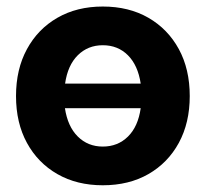

<svg xmlns="http://www.w3.org/2000/svg" viewBox="-20 -547 621 579"><path d="M290 11.7Q211.9 11.7 153.1 -22Q94.2 -55.7 61.3 -116Q28.3 -176.3 28.3 -257.3Q28.3 -338.4 61.3 -398.9Q94.2 -459.5 153.1 -493.4Q211.9 -527.3 290 -527.3Q368.7 -527.3 427.5 -493.4Q486.3 -459.5 519.3 -398.9Q552.2 -338.4 552.2 -257.3Q552.2 -176.8 519.3 -116.2Q486.3 -55.7 427.5 -22Q368.7 11.7 290 11.7ZM290 -105Q335.4 -105 366 -135.3Q396.5 -165.5 404.3 -220.7H175.8Q184.1 -165.5 214.6 -135.3Q245.1 -105 290 -105ZM176.3 -294.9H404.3Q396 -350.1 365.7 -380.4Q335.4 -410.6 290 -410.6Q245.1 -410.6 214.6 -380.4Q184.1 -350.1 176.3 -294.9Z"/></svg>

Font: Inter Display
Style: Bold
Weight: 700
Designer: Rasmus Andersson
Foundry: rsms
Version: Version 4.001;git-9221beed3